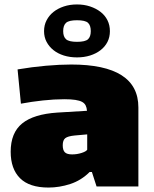

<svg xmlns="http://www.w3.org/2000/svg" viewBox="-20 -838 692 863"><path d="M198 5Q112 5 70 -37Q28 -79 28 -156Q28 -241 79.5 -283Q131 -325 238 -332L371 -340Q370 -354 365 -364Q360 -374 349 -380Q338 -386 318.5 -389Q299 -392 269 -392Q224 -392 173 -386.5Q122 -381 74 -372L59 -526Q124 -537 186.5 -542.5Q249 -548 300 -548Q602 -548 602 -355V0H414L393 -65H383Q345 -27 296 -11Q247 5 198 5ZM304 -144Q326 -144 346.5 -150.5Q367 -157 372 -165V-234L316 -229Q285 -226 273.5 -217Q262 -208 262 -185Q262 -163 271.5 -153.5Q281 -144 304 -144ZM326 -580Q294 -580 267 -588.5Q240 -597 220.5 -612.5Q201 -628 189.5 -649.5Q178 -671 178 -698Q178 -725 189.5 -747Q201 -769 220.5 -784.5Q240 -800 267 -809Q294 -818 326 -818Q358 -818 385 -809Q412 -800 432 -784.5Q452 -769 463 -747Q474 -725 474 -698Q474 -671 463 -649.5Q452 -628 432 -612.5Q412 -597 385 -588.5Q358 -580 326 -580ZM326 -650Q363 -650 375.5 -661.5Q388 -673 388 -698Q388 -724 375.5 -735.5Q363 -747 326 -747Q290 -747 277 -735.5Q264 -724 264 -698Q264 -673 277 -661.5Q290 -650 326 -650Z"/></svg>

Font: Encode Sans Wide
Style: Black
Weight: 900
Designer: Pablo Impallari, Andres Torresi
Foundry: Pablo Impallari, Andres Torresi
Version: Version 1.000; ttfautohint (v1.00) -l 8 -r 50 -G 200 -x 14 -